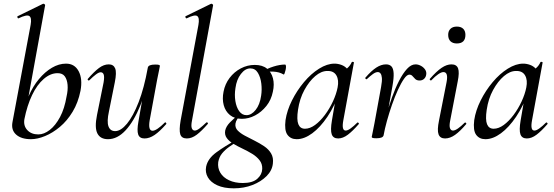

<svg xmlns="http://www.w3.org/2000/svg" viewBox="-20 -746 3023 1047"><path d="M149 13Q96 13 68 -12Q40 -37 48 -80L147 -610Q154 -649 140 -658.5Q126 -668 81 -646Q77 -645 75 -651Q73 -657 77 -658L214 -725Q219 -727 223 -723Q227 -719 226 -717L113 -96Q107 -60 129 -36.5Q151 -13 189 -13Q220 -13 251.5 -37.5Q283 -62 307.5 -108Q332 -154 343 -220Q351 -255 348.5 -283.5Q346 -312 333.5 -329.5Q321 -347 294 -347Q255 -347 218.5 -315.5Q182 -284 155 -227.5Q128 -171 113 -96L106 -116Q115 -173 137.5 -224.5Q160 -276 192.5 -315Q225 -354 263 -376.5Q301 -399 340 -399Q387 -399 409 -357.5Q431 -316 419 -251Q406 -186 376 -136.5Q346 -87 306.5 -54Q267 -21 225.5 -4Q184 13 149 13Z M569 13Q527 13 511 -18.5Q495 -50 509 -119L545 -297Q550 -327 545.5 -339.5Q541 -352 529 -352Q519 -352 503 -340Q487 -328 468 -309Q464 -305 460 -309Q456 -313 460 -317Q493 -355 519.5 -375Q546 -395 573 -395Q599 -395 608 -373Q617 -351 606 -297L574 -138Q562 -83 571.5 -57Q581 -31 608 -31Q639 -31 672.5 -71.5Q706 -112 736 -189Q766 -266 786 -377L800 -376Q781 -259 745.5 -171.5Q710 -84 665 -35.5Q620 13 569 13ZM768 9Q741 9 733.5 -13Q726 -35 735 -84L786 -377Q789 -394 826 -394Q842 -394 847 -392Q852 -390 852 -387Q852 -384 847 -361Q842 -338 837 -312L796 -89Q787 -33 812 -33Q823 -33 840 -44.5Q857 -56 878 -77Q881 -81 885 -76.5Q889 -72 886 -69Q851 -29 823 -10Q795 9 768 9Z M999 9Q970 9 963 -14Q956 -37 965 -89L1062 -610Q1069 -649 1055.5 -658.5Q1042 -668 998 -646Q994 -645 991.5 -651Q989 -657 993 -658L1130 -725Q1135 -727 1139 -723Q1143 -719 1142 -717L1027 -89Q1021 -59 1026 -46.5Q1031 -34 1042 -34Q1053 -34 1068.5 -46Q1084 -58 1104 -77Q1108 -81 1112 -77Q1116 -73 1112 -69Q1080 -32 1053 -11.5Q1026 9 999 9Z M1255 281Q1201 281 1165 264.5Q1129 248 1113.5 221Q1098 194 1104 163Q1113 119 1159.5 85Q1206 51 1267 18L1274 26Q1252 39 1229.5 55Q1207 71 1191 90.5Q1175 110 1170 138Q1166 170 1181.5 196Q1197 222 1229 237Q1261 252 1304 252Q1357 252 1383 229Q1409 206 1410 175Q1411 148 1395.5 128Q1380 108 1355.5 93Q1331 78 1303.5 65Q1276 52 1252.5 38Q1229 24 1216.5 6.5Q1204 -11 1208 -34Q1213 -57 1233.5 -78Q1254 -99 1284 -123L1294 -115Q1283 -110 1274.5 -97.5Q1266 -85 1264 -72Q1261 -50 1276 -34.5Q1291 -19 1315.5 -6Q1340 7 1368 21Q1396 35 1420.5 51.5Q1445 68 1458.5 91Q1472 114 1468 146Q1464 184 1433.5 214.5Q1403 245 1356.5 263Q1310 281 1255 281ZM1299 -98Q1259 -98 1234 -118.5Q1209 -139 1200 -172.5Q1191 -206 1199 -246Q1207 -288 1232 -321Q1257 -354 1293 -373Q1329 -392 1369 -392Q1411 -392 1435.5 -372Q1460 -352 1468.5 -319Q1477 -286 1468 -246Q1459 -201 1432.5 -168Q1406 -135 1371 -116.5Q1336 -98 1299 -98ZM1324 -118Q1351 -118 1374 -146.5Q1397 -175 1404 -224Q1409 -256 1405 -290Q1401 -324 1386.5 -348.5Q1372 -373 1345 -373Q1317 -373 1293.5 -342.5Q1270 -312 1264 -266Q1258 -229 1263.5 -195Q1269 -161 1284.5 -139.5Q1300 -118 1324 -118ZM1407 -346 1406 -353Q1436 -372 1471 -383Q1506 -394 1534 -394Q1539 -394 1539.5 -385Q1540 -376 1537.5 -365Q1535 -354 1532 -346Q1529 -338 1526 -340Q1503 -354 1469.5 -355.5Q1436 -357 1407 -346Z M1598 13Q1565 13 1547.5 -11Q1530 -35 1537 -91Q1545 -144 1572 -198Q1599 -252 1637.5 -298Q1676 -344 1720 -371.5Q1764 -399 1804 -399Q1823 -399 1842 -392Q1861 -385 1874.5 -369.5Q1888 -354 1890 -328L1842 -357Q1856 -359 1873 -373.5Q1890 -388 1898 -407Q1900 -410 1905.5 -408.5Q1911 -407 1910 -405L1852 -89Q1842 -34 1865 -34Q1876 -34 1892.5 -46Q1909 -58 1928 -77Q1931 -80 1935 -76Q1939 -72 1936 -69Q1904 -32 1877 -11.5Q1850 9 1824 9Q1797 9 1789 -13.5Q1781 -36 1790 -89L1814 -229L1832 -246Q1805 -168 1765.5 -109.5Q1726 -51 1682.5 -19Q1639 13 1598 13ZM1643 -44Q1670 -44 1698 -64.5Q1726 -85 1751.5 -119Q1777 -153 1795.5 -193Q1814 -233 1821 -269Q1829 -309 1814.5 -334.5Q1800 -360 1765 -359Q1732 -359 1699 -331Q1666 -303 1640 -255.5Q1614 -208 1605 -147Q1597 -93 1607 -68.5Q1617 -44 1643 -44Z M2072 -9 2062 -10Q2071 -57 2085 -110Q2099 -163 2117 -213.5Q2135 -264 2156 -305Q2177 -346 2199.5 -370.5Q2222 -395 2246 -395Q2260 -395 2274.5 -387.5Q2289 -380 2298 -367Q2307 -354 2304 -338Q2302 -325 2292.5 -316Q2283 -307 2268 -307Q2253 -307 2244.5 -315Q2236 -323 2229.5 -331Q2223 -339 2212 -339Q2199 -339 2183 -316Q2167 -293 2150 -256Q2133 -219 2117.5 -174.5Q2102 -130 2090 -86.5Q2078 -43 2072 -9ZM2033 8Q2017 8 2012 6Q2007 4 2007 1Q2007 -2 2012.5 -26Q2018 -50 2022 -74L2058 -271Q2064 -304 2062.5 -321Q2061 -338 2055 -345.5Q2049 -353 2040 -353Q2028 -353 2012.5 -341.5Q1997 -330 1981 -315Q1978 -312 1974 -316Q1970 -320 1973 -323Q2005 -360 2032 -377.5Q2059 -395 2085 -395Q2104 -395 2114.5 -384Q2125 -373 2126.5 -347Q2128 -321 2120 -276L2072 -9Q2069 8 2033 8Z M2407 9Q2380 9 2371.5 -13.5Q2363 -36 2374 -89L2415 -297Q2426 -353 2398 -353Q2387 -353 2370 -341.5Q2353 -330 2333 -309Q2330 -305 2325.5 -309.5Q2321 -314 2325 -317Q2360 -357 2388 -376Q2416 -395 2442 -395Q2470 -395 2478 -373Q2486 -351 2476 -302L2435 -89Q2429 -59 2434 -46.5Q2439 -34 2450 -34Q2461 -34 2477.5 -45.5Q2494 -57 2513 -76Q2517 -80 2521 -75.5Q2525 -71 2521 -68Q2489 -30 2461.5 -10.5Q2434 9 2407 9ZM2471 -509Q2449 -509 2436.5 -521Q2424 -533 2424 -556Q2424 -577 2436.5 -589Q2449 -601 2471 -601Q2494 -601 2506 -589Q2518 -577 2518 -556Q2518 -509 2471 -509Z M2627 13Q2594 13 2576.5 -11Q2559 -35 2566 -91Q2574 -144 2601 -198Q2628 -252 2666.5 -298Q2705 -344 2749 -371.5Q2793 -399 2833 -399Q2852 -399 2871 -392Q2890 -385 2903.5 -369.5Q2917 -354 2919 -328L2871 -357Q2885 -359 2902 -373.5Q2919 -388 2927 -407Q2929 -410 2934.5 -408.5Q2940 -407 2939 -405L2881 -89Q2871 -34 2894 -34Q2905 -34 2921.5 -46Q2938 -58 2957 -77Q2960 -80 2964 -76Q2968 -72 2965 -69Q2933 -32 2906 -11.5Q2879 9 2853 9Q2826 9 2818 -13.5Q2810 -36 2819 -89L2843 -229L2861 -246Q2834 -168 2794.5 -109.5Q2755 -51 2711.5 -19Q2668 13 2627 13ZM2672 -44Q2699 -44 2727 -64.5Q2755 -85 2780.5 -119Q2806 -153 2824.5 -193Q2843 -233 2850 -269Q2858 -309 2843.5 -334.5Q2829 -360 2794 -359Q2761 -359 2728 -331Q2695 -303 2669 -255.5Q2643 -208 2634 -147Q2626 -93 2636 -68.5Q2646 -44 2672 -44Z"/></svg>

Font: Cormorant Light Medium
Style: Italic
Weight: 500
Italic angle: -10°
Version: Version 4.000